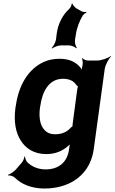

<svg xmlns="http://www.w3.org/2000/svg" viewBox="-20 -876 659 1104"><path d="M379 -31 377 -17C367 57 317 98 243 98C195 98 161 80 136 56C129 48 124 32 124 24H120C120 32 114 48 107 57L70 100C60 111 36 127 26 129L27 133C37 131 57 137 66 146C102 183 162 208 235 208C272 208 308 203 340 193C431 165 503 96 519 -18L582 -478C585 -502 605 -539 619 -552L617 -554C602 -542 563 -528 539 -528H486C475 -528 458 -535 454 -542L451 -539C455 -533 457 -514 455 -504V-502C451 -489 449 -471 452 -462L456 -464C454 -473 443 -488 434 -497C409 -522 375 -538 322 -538C289 -538 258 -532 230 -519C144 -479 88 -389 71 -268L69 -258C58 -178 70 -112 100 -67C127 -24 174 10 246 10C299 10 339 -8 371 -36C378 -41 386 -49 389 -55L386 -56C382 -51 380 -39 379 -31ZM424 -361 398 -166C398 -163 396 -149 397 -148L401 -151C399 -152 389 -145 387 -142C367 -119 338 -104 297 -104C278 -104 263 -108 251 -116C213 -140 201 -193 210 -258L212 -268C223 -349 261 -423 342 -423C381 -423 405 -409 419 -387C421 -385 430 -376 432 -377L430 -381C428 -380 424 -364 424 -361ZM451 -810 419 -828C411 -833 397 -849 396 -856L392 -855C393 -848 386 -832 378 -825C342 -792 314 -742 306 -682L302 -649C300 -633 286 -608 277 -600L280 -597C289 -605 315 -615 331 -615H377C391 -615 412 -606 419 -598L422 -601C415 -609 409 -631 411 -646L416 -676C422 -719 438 -757 456 -787C461 -794 472 -802 477 -804V-808C472 -806 458 -807 451 -810Z"/></svg>

Font: Asimov
Style: EdgeIt
Weight: 500
Designer: Google
Version: Version 2.000980: 2014